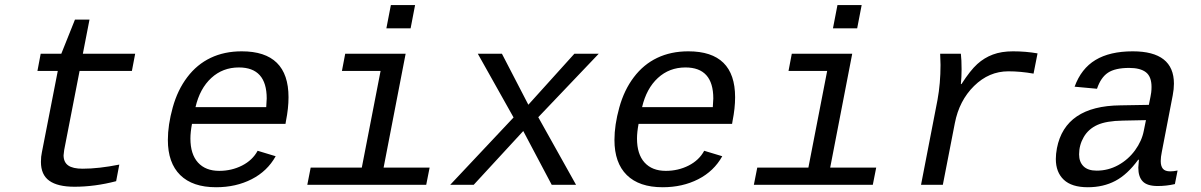

<svg xmlns="http://www.w3.org/2000/svg" viewBox="-20 -745 4841 774"><path d="M130.9 -459 144 -528.3H227.1L282.2 -666H340.8L314 -528.3H524.9L511.7 -459H300.8L238.8 -140.6L236.3 -119.1Q236.3 -91.3 254.9 -78.1Q273.4 -64.9 313 -64.9Q377.9 -64.9 460.9 -81.5L448.2 -14.6Q362.3 7.8 280.3 7.8Q212.4 7.8 178.7 -16.4Q145 -40.5 145 -92.3Q145 -114.3 148.9 -131.3L212.9 -459Z M753.9 -245.6Q747.6 -211.9 747.6 -186.5Q747.6 -123.5 778.1 -89.8Q808.6 -56.2 863.8 -56.2Q913.6 -56.2 955.8 -77.6Q998 -99.1 1018.6 -137.2L1091.3 -115.2Q1057.6 -54.7 994.4 -22.5Q931.2 9.8 851.1 9.8Q756.3 9.8 706.5 -39.3Q656.7 -88.4 656.7 -180.7Q656.7 -241.2 676.3 -311.8Q695.8 -382.3 734.9 -433.8Q773.9 -485.4 829.1 -511.7Q884.3 -538.1 954.6 -538.1Q1143.1 -538.1 1143.1 -353Q1143.1 -308.6 1132.8 -257.3L1130.9 -245.6ZM942.9 -473.1Q877.9 -473.1 831.8 -430.7Q785.6 -388.2 768.1 -313H1053.2L1055.2 -348.1Q1055.2 -473.1 942.9 -473.1Z M1526.4 -69.3H1711.9L1698.2 0H1218.8L1232.4 -69.3H1438.5L1514.2 -459H1358.4L1371.6 -528.3H1615.2ZM1537.6 -630.9 1555.7 -724.6H1653.3L1635.3 -630.9Z M2204.1 0 2089.4 -216.8 1889.6 0H1794.9L2050.3 -271.5L1906.2 -528.3H2003.4L2109.9 -322.8L2295.4 -528.3H2393.6L2149.9 -272.5L2302.2 0Z M2554.2 -245.6Q2547.9 -211.9 2547.9 -186.5Q2547.9 -123.5 2578.4 -89.8Q2608.9 -56.2 2664.1 -56.2Q2713.9 -56.2 2756.1 -77.6Q2798.3 -99.1 2818.8 -137.2L2891.6 -115.2Q2857.9 -54.7 2794.7 -22.5Q2731.4 9.8 2651.4 9.8Q2556.6 9.8 2506.8 -39.3Q2457 -88.4 2457 -180.7Q2457 -241.2 2476.6 -311.8Q2496.1 -382.3 2535.2 -433.8Q2574.2 -485.4 2629.4 -511.7Q2684.6 -538.1 2754.9 -538.1Q2943.4 -538.1 2943.4 -353Q2943.4 -308.6 2933.1 -257.3L2931.2 -245.6ZM2743.2 -473.1Q2678.2 -473.1 2632.1 -430.7Q2585.9 -388.2 2568.4 -313H2853.5L2855.5 -348.1Q2855.5 -473.1 2743.2 -473.1Z M3326.7 -69.3H3512.2L3498.5 0H3019L3032.7 -69.3H3238.8L3314.5 -459H3158.7L3171.9 -528.3H3415.5ZM3337.9 -630.9 3356 -724.6H3453.6L3435.5 -630.9Z M4146.5 -448.2Q4094.2 -457.5 4044.9 -457.5Q3966.8 -457.5 3906.7 -398.4Q3846.7 -339.4 3829.1 -248L3780.8 0H3692.9L3759.3 -342.3Q3771.5 -408.7 3771.5 -483.4L3770 -528.3H3853.5Q3856.4 -503.9 3856.4 -465.8Q3856.4 -433.6 3853.5 -406.2H3856Q3891.6 -461.4 3919.7 -486.8Q3947.8 -512.2 3982.4 -525.1Q4017.1 -538.1 4063.5 -538.1Q4115.2 -538.1 4162.6 -529.8Z M4697.8 -54.2Q4710.9 -54.2 4727.1 -57.6L4716.3 -2.9Q4682.1 4.9 4647 4.9Q4604.5 4.9 4586.7 -13.7Q4568.8 -32.2 4568.8 -69.3L4571.3 -101.1H4568.4Q4524.9 -41.5 4476.3 -15.9Q4427.7 9.8 4365.2 9.8Q4300.3 9.8 4268.3 -20.5Q4236.3 -50.8 4236.3 -104Q4236.3 -124 4240.7 -147.5Q4273.9 -317.9 4496.1 -320.3L4611.3 -322.3Q4619.6 -361.8 4620.8 -372.3Q4622.1 -382.8 4622.1 -394.5Q4622.1 -436 4599.6 -453.6Q4577.1 -471.2 4532.2 -471.2Q4475.6 -471.2 4446.5 -451.9Q4417.5 -432.6 4402.3 -387.2L4312 -395.5Q4338.4 -468.3 4396.2 -503.2Q4454.1 -538.1 4546.4 -538.1Q4712.4 -538.1 4712.4 -407.7Q4712.4 -385.7 4707.5 -360.4L4663.6 -132.8Q4659.2 -111.8 4659.2 -95.7Q4659.2 -75.2 4668 -64.7Q4676.8 -54.2 4697.8 -54.2ZM4400.9 -57.1Q4447.3 -57.1 4487.8 -79.3Q4528.3 -101.6 4555.7 -139.2Q4583 -176.8 4590.8 -217.3L4599.6 -260.7L4506.3 -258.8Q4440.4 -257.8 4404.1 -241.5Q4367.7 -225.1 4348.9 -192.6Q4330.1 -160.2 4330.1 -122.6Q4330.1 -92.3 4347.9 -74.7Q4365.7 -57.1 4400.9 -57.1Z"/></svg>

Font: Cousine
Style: Italic
Weight: 400
Italic angle: -12°
Monospace: yes
Designer: Steve Matteson
Foundry: Monotype Imaging Inc.
Version: Version 1.21